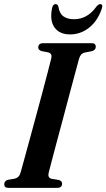

<svg xmlns="http://www.w3.org/2000/svg" viewBox="-26 -909 514 929"><path d="M209.5 -73Q203.5 -49.5 223 -44L259.5 -38Q274.5 -32.5 274.5 -21Q274.5 0 250.5 0H15Q-5.5 0 -5.5 -17.5Q-5.5 -33.5 12 -39L45.5 -44.5Q56.5 -47.5 63.2 -54.2Q70 -61 74 -75.5Q80 -96.5 91.5 -138.8Q103 -181 118 -235.8Q133 -290.5 149 -349.8Q165 -409 179.8 -464.2Q194.5 -519.5 205.8 -562.8Q217 -606 222.5 -628.5Q227 -650 207.5 -655.5L174 -662Q159 -667.5 159 -679.5Q159.5 -700 183.5 -700H417.5Q429 -700 433.2 -695.2Q437.5 -690.5 437.5 -683Q437.5 -667 419 -661.5L382.5 -654.5Q372.5 -651.5 366.8 -645.2Q361 -639 356.5 -625Q350.5 -603 338.8 -559.5Q327 -516 312.2 -460.5Q297.5 -405 281.8 -345.8Q266 -286.5 251.2 -231.8Q236.5 -177 225.5 -135Q214.5 -93 209.5 -73ZM332 -816Q397 -816 440 -876.5Q450 -889 458.5 -889Q474 -889 466.5 -867Q446.5 -808 405.2 -775.2Q364 -742.5 313 -742.5Q262.5 -742.5 238.2 -775.5Q214 -808.5 225.5 -867.5Q229 -889 244 -889Q253 -889 256.5 -876.5Q261.5 -844 280.8 -830Q300 -816 332 -816Z"/></svg>

Font: Fraunces 144pt Soft SemiBold
Style: Italic
Weight: 600
Italic angle: -16°
Version: Version 1.000;[b76b70a41]